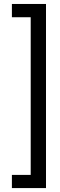

<svg xmlns="http://www.w3.org/2000/svg" viewBox="-20 -833 303 968"><path d="M211.9 -813V115.2H40V48.8H134.8V-746.1H40V-813Z"/></svg>

Font: Fira Sans Compressed Book
Style: Regular
Weight: 350
Width: 1
Designer: Carrois Corporate & Edenspiekermann AG
Foundry: Carrois Corporate GbR & Edenspiekermann AG
Version: Version 4.203;PS 004.203;hotconv 1.0.88;makeotf.lib2.5.64775